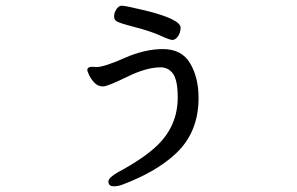

<svg xmlns="http://www.w3.org/2000/svg" viewBox="-20 -587 1040 673"><path d="M379 66Q360 66 360 49Q360 36 393 17Q486 -33 532 -78Q603 -147 603 -246Q603 -311 583 -333Q567 -351 543 -351Q493 -351 425 -317.5Q357 -284 341 -284Q323 -284 310.5 -297.5Q298 -311 292 -324.5Q286 -338 286 -341Q286 -353 304 -353L318 -352Q345 -352 416 -383.5Q487 -415 551 -415Q617 -415 646.5 -365Q676 -315 676 -244Q676 -119 591 -44Q524 17 407 61Q393 66 379 66ZM584 -447Q575 -447 542.5 -462Q510 -477 452.5 -492Q395 -507 387.5 -513Q380 -519 380 -529Q380 -536 382 -543Q392 -567 407 -567Q419 -567 486 -551Q613 -520 613 -490Q613 -473 604 -460Q595 -447 584 -447Z"/></svg>

Font: LXGW WenKai Lite Medium
Style: Regular
Weight: 500
Designer: LXGW / Fontworks Inc.
Foundry: LXGW / Fontworks Inc.
Version: Version 1.511; March 25, 2025